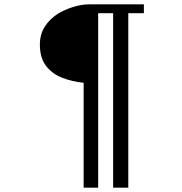

<svg xmlns="http://www.w3.org/2000/svg" viewBox="-20 -819 840 886"><path d="M644 -758H572V47H502V-758H433V47H366V-437Q314 -442 267.5 -460Q221 -478 192.5 -515Q164 -552 164 -613Q164 -660 186 -695Q208 -730 246 -755Q275 -773 315 -786Q355 -799 392 -799H644Z"/></svg>

Font: Kaisei Tokumin ExtraBold
Style: Regular
Weight: 800
Designer: Font-Kai, 金井和夫
Foundry: KAZUO KANAI
Version: Version 5.003